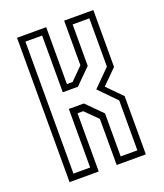

<svg xmlns="http://www.w3.org/2000/svg" viewBox="-131 -787 746 875"><g transform="rotate(-20 242.5 -350.0)"><path d="M55 0V-700H196.5V-424H224L283.5 -483.5V-700H425V-424L354.5 -354L425 -282.5V0H283.5V-223.5L224 -282.5H196.5V0ZM85 -30.5H166V-314.5H239L314 -239V-30.5H395V-272.5L314 -355.5L395 -436.5V-670.5H314V-469.5L239.5 -395.5H166V-670.5H85Z"/></g></svg>

Font: Tourney Condensed Light
Style: Regular
Weight: 300
Width: 3
Designer: Tyler Finck
Foundry: Etcetera Type Co
Version: Version 1.010; ttfautohint (v1.8.3)